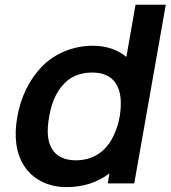

<svg xmlns="http://www.w3.org/2000/svg" viewBox="-20 -770 716 806"><path d="M676 -750 543.5 0H432.5L439.5 -42.5Q364 15.5 258.5 15.5Q201.5 15.5 154.8 -8Q108 -31.5 81 -74Q30 -154.5 53 -281Q63.5 -341 89 -393.8Q114.5 -446.5 154 -488.5Q175 -510.5 200 -527.2Q225 -544 252.8 -555.2Q280.5 -566.5 309.8 -572.2Q339 -578 368.5 -578Q411 -578 447.2 -566Q483.5 -554 510.5 -531L549 -750ZM482.5 -281Q489.5 -323.5 486 -359.5Q482.5 -395.5 465.5 -421Q435.5 -465.5 367.5 -465.5Q288 -465.5 242.5 -411.5Q200.5 -363.5 186.5 -281Q171 -195.5 195 -151Q208.5 -124 235.2 -110.5Q262 -97 298 -97Q369 -97 416.5 -142.5Q440.5 -165.5 457.8 -202.2Q475 -239 482.5 -281Z"/></svg>

Font: Russisch Sans
Style: Bold Italic
Weight: 700
Italic angle: -10°
Designer: Michael Sharanda (font) & Cristiano Sobral (main changes)
Foundry: Michael Sharanda
Version: Version 2.00;September 8, 2020;FontCreator 13.0.0.2681 64-bi